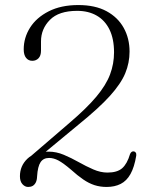

<svg xmlns="http://www.w3.org/2000/svg" viewBox="-20 -730 598 761"><path d="M108 -84.5 91 -101.5 255.5 -243Q323.5 -301 362 -347Q400.5 -393 416.2 -435Q432 -477 432 -522.5Q432 -576 414 -612.8Q396 -649.5 363.2 -668.2Q330.5 -687 286 -687Q213 -687 177.8 -651.2Q142.5 -615.5 142.5 -566V-529Q142.5 -509.5 132.8 -499.2Q123 -489 108 -489Q92.5 -489 83.2 -500.8Q74 -512.5 74 -534.5Q74 -580.5 99.2 -620.5Q124.5 -660.5 173.2 -685.2Q222 -710 290.5 -710Q357 -710 402 -685.8Q447 -661.5 470.2 -619.8Q493.5 -578 493.5 -525.5Q493.5 -481 476.5 -439.8Q459.5 -398.5 415.8 -350Q372 -301.5 290.5 -235.5ZM59 -31.5Q59 -72.5 88.5 -100.8Q118 -129 172.5 -129Q203 -129 232.8 -116.5Q262.5 -104 291.8 -87.5Q321 -71 349.8 -58.5Q378.5 -46 406 -46Q444.5 -46 464.2 -63.2Q484 -80.5 495.5 -119.5Q498 -125.5 501.8 -128Q505.5 -130.5 510 -130Q515 -129.5 518 -125.2Q521 -121 520 -113Q512.5 -67.5 497.2 -40.2Q482 -13 458.2 -1Q434.5 11 402.5 11Q377 11 354.5 3.8Q332 -3.5 309.8 -18.8Q287.5 -34 261.5 -57.5Q231 -83.5 211.8 -93.8Q192.5 -104 174.5 -104Q152 -104 140.8 -87.2Q129.5 -70.5 127 -31Q126.5 -16 121.8 -6.8Q117 2.5 109.5 6.8Q102 11 91.5 11Q79 11 69 0Q59 -11 59 -31.5Z"/></svg>

Font: Fraunces ExtraLight
Style: Regular
Weight: 250
Version: Version 1.000;[b76b70a41]